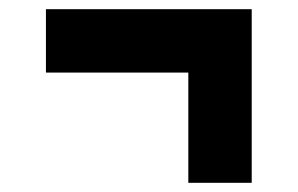

<svg xmlns="http://www.w3.org/2000/svg" viewBox="-20 -565 649 418"><path d="M528 -545V-167H390V-407H80V-545Z"/></svg>

Font: Exo ExtraBold
Style: Regular
Weight: 800
Designer: Natanael Gama
Foundry: Natanael Gama
Version: Version 1.500